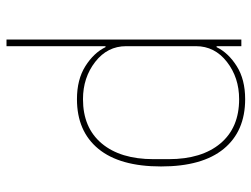

<svg xmlns="http://www.w3.org/2000/svg" viewBox="-114 -666 792 605"><g transform="rotate(-90 282.5 -364.0)"><path d="M439 0V-78H436Q418 -41 376 -14.5Q334 12 272 12Q171 12 115.5 -55.5Q60 -123 60 -253Q60 -383 115.5 -450.5Q171 -518 272 -518Q334 -518 376 -491.5Q418 -465 436 -428H439V-740H460V0ZM272 -7Q340 -7 389.5 -45.5Q439 -84 439 -143V-363Q439 -422 389.5 -460.5Q340 -499 272 -499Q182 -499 132.5 -440Q83 -381 83 -277V-229Q83 -125 132.5 -66Q182 -7 272 -7Z"/></g></svg>

Font: IBM Plex Sans Thin
Style: Regular
Weight: 100
Designer: Mike Abbink, Paul van der Laan, Pieter van Rosmalen
Foundry: Bold Monday
Version: Version 3.0